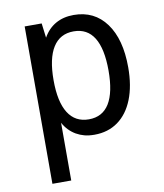

<svg xmlns="http://www.w3.org/2000/svg" viewBox="-85 -630 773 907"><g transform="rotate(-10 301.0 -176.0)"><path d="M183.1 208V-68.8Q204.6 -29.3 242.2 -7.3Q261.2 3.4 281.7 8.8Q302.2 14.2 329.1 14.2Q394.5 14.2 442.1 -20Q489.7 -54.2 515.4 -118.7Q541 -183.1 541 -272Q541 -406.7 484.9 -483.4Q428.7 -560.1 329.6 -560.1Q280.3 -560.1 243.2 -539.1Q206.1 -518.1 183.1 -477.1L174.3 -546.9H92.8V208ZM183.1 -272.9Q183.1 -377 216.8 -430.4Q250.5 -483.9 315.9 -483.9Q381.3 -483.9 414.1 -430.7Q446.8 -377.4 446.8 -272.9Q446.8 -168.5 414.1 -115.2Q381.3 -62 315.9 -62Q250.5 -62 216.8 -115.5Q183.1 -168.9 183.1 -272.9Z"/></g></svg>

Font: Hack Dev
Style: Regular
Weight: 400
Designer: Christopher Simpkins
Foundry: Christopher Simpkins
Version: Version 2.0315